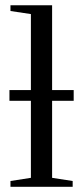

<svg xmlns="http://www.w3.org/2000/svg" viewBox="-20 -714 318 734"><path d="M179.2 -328.6V-34.2L257.8 -22V0H20V-22L98.1 -34.2V-328.6H16.1V-369.6H98.1V-660.2L20 -671.9V-693.8H179.2V-369.6H261.7V-328.6Z"/></svg>

Font: Liberation Serif
Style: Regular
Weight: 400
Designer: Steve Matteson
Foundry: Ascender Corporation
Version: Version 2.1.5